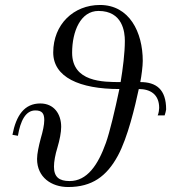

<svg xmlns="http://www.w3.org/2000/svg" viewBox="-20 -740 688 772"><path d="M30 -198 52 -194C62 -254 83 -296 122 -296C149 -296 158 -284 158 -257C158 -238 152 -211 144 -184C136 -154 129 -122 129 -101C129 -27 187 12 254 12C350 12 409 -31 454 -114C494 -188 523 -312 538 -382C584 -382 620 -361 620 -306C620 -300 618 -284 614 -276H642C644 -282 648 -296 648 -300C648 -381 608 -410 544 -410C549 -434 554 -475 554 -495C554 -611 500 -720 382 -720C276 -720 194 -642 194 -529C194 -430 299 -382 460 -382C442 -296 421 -208 406 -166C374 -76 330 -12 260 -12C218 -12 197 -28 197 -70C197 -90 202 -118 211 -147C220 -177 226 -208 226 -230C226 -282 197 -324 142 -324C78 -324 45 -276 30 -198ZM270 -528C270 -614 304 -696 376 -696C474 -696 482 -610 482 -576C482 -527 474 -464 465 -410C394 -410 270 -410 270 -528Z"/></svg>

Font: Old Standard
Style: Italic
Weight: 400
Italic angle: -15.2°
Designer: Alexey Kryukov <alexios@thessalonica.org.ru>
Version: Version 2.0